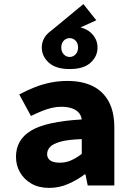

<svg xmlns="http://www.w3.org/2000/svg" viewBox="-20 -905 640 937"><path d="M293 -735 226 -752 387 -885 450 -806ZM220 12Q169 12 133 -9Q97 -30 77.5 -64Q58 -98 58 -140Q58 -223 131.5 -267.5Q205 -312 379 -322Q376 -342 364 -355.5Q352 -369 330.5 -376.5Q309 -384 278 -384Q256 -384 232.5 -378.5Q209 -373 184.5 -363Q160 -353 131 -339L74 -444Q111 -464 149 -479Q187 -494 227 -502Q267 -510 309 -510Q380 -510 431 -485.5Q482 -461 510 -410.5Q538 -360 538 -281V0H408L397 -54H393Q356 -26 312 -7Q268 12 220 12ZM271 -111Q303 -111 329.5 -123.5Q356 -136 379 -154V-226Q312 -224 275 -213.5Q238 -203 224 -187.5Q210 -172 210 -153Q210 -139 217.5 -129.5Q225 -120 238.5 -115.5Q252 -111 271 -111ZM320 -568Q253 -568 218.5 -599Q184 -630 184 -673Q184 -716 218.5 -746.5Q253 -777 320 -777Q388 -777 422 -746.5Q456 -716 456 -673Q456 -630 422 -599Q388 -568 320 -568ZM320 -627Q337 -627 349 -640Q361 -653 361 -673Q361 -694 349 -706.5Q337 -719 320 -719Q303 -719 291 -706.5Q279 -694 279 -673Q279 -653 291 -640Q303 -627 320 -627Z"/></svg>

Font: Source Code Pro ExtraLight ExtraBold
Style: Regular
Weight: 800
Monospace: yes
Version: Version 1.018;hotconv 1.0.116;makeotfexe 2.5.65601